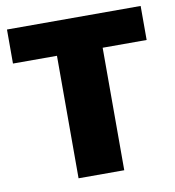

<svg xmlns="http://www.w3.org/2000/svg" viewBox="-75 -711 710 778"><g transform="rotate(-10 280.0 -322.0)"><path d="M186 -504H5V-644H555V-504H374V0H186Z"/></g></svg>

Font: Kanit Bold
Style: Regular
Weight: 700
Designer: Katatrad Team
Foundry: CadsonDemak
Version: Version 1.000